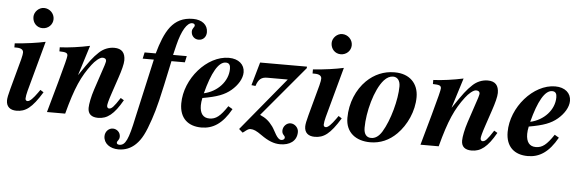

<svg xmlns="http://www.w3.org/2000/svg" viewBox="-54 -882 3866 1270"><g transform="rotate(5 1879.0 -246.5)"><path d="M216 -142 202 -122C175 -84 153 -61 138 -61C130 -61 123 -65 123 -77C123 -86 127 -111 132 -128L223 -462C169 -450 98 -440 20 -434V-407H34C64 -407 80 -397 80 -378C80 -370 78 -357 72 -333L17 -130C7 -94 2 -68 2 -54C2 -11 29 9 70 9C130 9 172 -20 238 -128ZM262 -616C262 -653 231 -684 193 -684C159 -684 128 -653 128 -619C128 -580 156 -550 194 -550C232 -550 262 -579 262 -616Z M750 -135C710 -73 696 -59 679 -59C671 -59 665 -66 665 -76C665 -86 670 -109 689 -165L724 -269C740 -316 752 -361 752 -385C752 -434 730 -462 679 -462C642 -462 606 -447 579 -421C542 -386 524 -362 457 -263H456L518 -461C454 -447 375 -436 319 -434V-407C361 -406 374 -402 374 -383C374 -371 362 -324 329 -204L272 0H393C439 -174 476 -255 538 -336C558 -363 589 -390 607 -390C620 -390 632 -386 632 -369C632 -366 628 -351 625 -341L570 -176C554 -128 544 -77 544 -51C544 -10 569 9 612 9C672 9 717 -25 772 -122Z M881 -449 872 -407H946C896 -187 864 -44 858 -15C827 133 808 174 768 174C758 174 750 170 750 162C750 148 766 145 766 120C766 91 742 71 716 71C689 71 665 95 665 126C665 174 708 205 764 205C808 205 846 190 878 159C914 124 937 79 968 -13C995 -94 1007 -142 1063 -407H1152L1161 -449H1070L1086 -515C1110 -613 1144 -669 1178 -669C1188 -669 1196 -664 1196 -656C1196 -642 1180 -637 1180 -614C1180 -586 1201 -564 1229 -564C1260 -564 1280 -587 1280 -618C1280 -667 1241 -698 1181 -698C1113 -698 1068 -672 1034 -630C998 -584 975 -520 955 -449Z M1453 -390C1453 -307 1385 -234 1295 -214C1331 -353 1374 -429 1422 -429C1446 -429 1453 -413 1453 -390ZM1464 -143C1418 -74 1389 -51 1346 -51C1304 -51 1282 -79 1282 -133C1282 -149 1284 -162 1288 -182C1385 -199 1433 -217 1476 -253C1516 -287 1545 -332 1545 -375C1545 -426 1505 -462 1440 -462C1295 -462 1152 -299 1152 -134C1152 -35 1211 13 1298 13C1375 13 1437 -26 1493 -126Z M1959 -439V-449H1648L1604 -295L1631 -292C1646 -339 1667 -353 1704 -353H1840L1548 1L1573 23C1580 19 1586 14 1592 9C1607 -2 1613 -5 1624 -5C1644 -5 1663 3 1698 28C1747 63 1786 78 1827 78C1888 78 1937 49 1937 -13C1937 -41 1912 -66 1884 -66C1857 -66 1834 -41 1834 -13C1834 15 1854 16 1854 32C1854 41 1845 49 1832 49C1803 49 1785 -6 1764 -35C1739 -69 1717 -87 1678 -104Z M2196 -142 2182 -122C2155 -84 2133 -61 2118 -61C2110 -61 2103 -65 2103 -77C2103 -86 2107 -111 2112 -128L2203 -462C2149 -450 2078 -440 2000 -434V-407H2014C2044 -407 2060 -397 2060 -378C2060 -370 2058 -357 2052 -333L1997 -130C1987 -94 1982 -68 1982 -54C1982 -11 2009 9 2050 9C2110 9 2152 -20 2218 -128ZM2242 -616C2242 -653 2211 -684 2173 -684C2139 -684 2108 -653 2108 -619C2108 -580 2136 -550 2174 -550C2212 -550 2242 -579 2242 -616Z M2580 -372C2580 -285 2543 -145 2494 -65C2473 -31 2449 -16 2423 -16C2393 -16 2374 -36 2374 -80C2374 -182 2413 -335 2473 -402C2492 -423 2512 -433 2533 -433C2562 -433 2580 -410 2580 -372ZM2538 -462C2470 -462 2406 -435 2355 -385C2295 -326 2255 -235 2255 -135C2255 -37 2325 13 2419 13C2486 13 2545 -13 2594 -62C2655 -123 2699 -217 2699 -311C2699 -403 2639 -462 2542 -462Z M3230 -135C3190 -73 3176 -59 3159 -59C3151 -59 3145 -66 3145 -76C3145 -86 3150 -109 3169 -165L3204 -269C3220 -316 3232 -361 3232 -385C3232 -434 3210 -462 3159 -462C3122 -462 3086 -447 3059 -421C3022 -386 3004 -362 2937 -263H2936L2998 -461C2934 -447 2855 -436 2799 -434V-407C2841 -406 2854 -402 2854 -383C2854 -371 2842 -324 2809 -204L2752 0H2873C2919 -174 2956 -255 3018 -336C3038 -363 3069 -390 3087 -390C3100 -390 3112 -386 3112 -369C3112 -366 3108 -351 3105 -341L3050 -176C3034 -128 3024 -77 3024 -51C3024 -10 3049 9 3092 9C3152 9 3197 -25 3252 -122Z M3620 -390C3620 -307 3552 -234 3462 -214C3498 -353 3541 -429 3589 -429C3613 -429 3620 -413 3620 -390ZM3631 -143C3585 -74 3556 -51 3513 -51C3471 -51 3449 -79 3449 -133C3449 -149 3451 -162 3455 -182C3552 -199 3600 -217 3643 -253C3683 -287 3712 -332 3712 -375C3712 -426 3672 -462 3607 -462C3462 -462 3319 -299 3319 -134C3319 -35 3378 13 3465 13C3542 13 3604 -26 3660 -126Z"/></g></svg>

Font: XITS
Style: Bold Italic
Weight: 700
Italic angle: -16.33°
Designer: MicroPress Inc., with final additions and corrections provided by Coen Hoffman, Elsevier (retired)
Version: Version 1.302